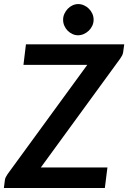

<svg xmlns="http://www.w3.org/2000/svg" viewBox="-38 -946 646 966"><path d="M581.5 -682.5Q580 -674 576.2 -666.5Q572.5 -659 567 -651.5L167.5 -103.5H502.5L489.5 0H-18.5L-13.5 -39.5Q-12.5 -48 -8.5 -55.5Q-4.5 -63 0.5 -70.5L401 -619.5H80L92.5 -723H587ZM433 -846.5Q433 -830.5 426.2 -816.2Q419.5 -802 408.5 -791.5Q397.5 -781 383.5 -774.8Q369.5 -768.5 354.5 -768.5Q340 -768.5 326.5 -774.8Q313 -781 302.5 -791.5Q292 -802 285.8 -816.2Q279.5 -830.5 279.5 -846.5Q279.5 -862.5 286 -876.8Q292.5 -891 303 -902Q313.5 -913 327.2 -919.2Q341 -925.5 355.5 -925.5Q370.5 -925.5 384.5 -919.2Q398.5 -913 409.2 -902.2Q420 -891.5 426.5 -877.2Q433 -863 433 -846.5Z"/></svg>

Font: Lato 2
Style: Bold Italic
Weight: 700
Italic angle: -7°
Designer: Lukasz Dziedzic with Adam Twardoch and Botio Nikoltchev
Foundry: tyPoland Lukasz Dziedzic
Version: Version 2.015; 2015-08-06; http://www.latofonts.com/